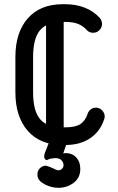

<svg xmlns="http://www.w3.org/2000/svg" viewBox="-20 -684 561 911"><path d="M396 -144.5Q399.8 -156.5 410.5 -164.9Q421.2 -173.2 435 -173.2Q452.2 -173.2 464.5 -160.4Q476.8 -147.5 476.8 -131Q476.8 -127 476 -123.6Q475.2 -120.2 473.8 -117Q455 -59.8 407.5 -27.9Q360 4 290 4H277.2Q171.2 4 112.1 -62.8Q53 -129.5 53 -246.8V-413.2Q53 -530.5 112.1 -597.2Q171.2 -664 277.2 -664H290Q339.5 -664 381.4 -647.9Q423.2 -631.8 453 -599.5Q464 -586.5 464 -570.2Q464 -553.5 451.8 -541Q439.5 -528.5 422 -528.5Q403 -528.5 391.2 -542Q373.2 -561.5 349.8 -570.8Q326.2 -580 290 -580H277.2Q203.2 -580 170.1 -540.8Q137 -501.5 137 -413.2V-246.8Q137 -157.8 170.1 -118.8Q203.2 -79.8 277.2 -79.8H290Q337.5 -79.8 361 -95Q384.5 -110.2 396 -144.5ZM198.5 -604Q198.5 -621.2 210.6 -633.5Q222.8 -645.8 240.2 -645.8Q257.8 -645.8 270 -633.5Q282.2 -621.2 282.2 -604V-55.2Q282.2 -38 270 -25.8Q257.8 -13.5 240.2 -13.5Q222.8 -13.5 210.6 -25.8Q198.5 -38 198.5 -55.2ZM215 -15.2Q219.5 -26.5 229.9 -33.6Q240.2 -40.8 253 -40.8Q270.8 -40.8 285.4 -27.4Q300 -14 294.5 1.8L280 44Q284.5 42.8 288.4 42.6Q292.2 42.5 296.5 42.5Q325.5 44 343.2 64.5Q361 85 361 117.2Q361 160 329.2 183.6Q297.5 207.2 257 207.2Q241.2 207.2 225.4 203.2Q209.5 199.2 195 192.1Q180.5 185 170 175Q155.8 160 157.8 141.2Q158.2 124.8 170.2 113.4Q182.2 102 199 102.2Q208.8 105.2 218.6 108.9Q228.5 112.5 237 117Q257.8 129 269.6 120.6Q281.5 112.2 281.5 100Q281.5 87.2 272 76.8Q262.5 66.2 241.2 66.2Q239.2 66.2 238 66.5Q236.8 66.8 235.5 67Q219 67.5 208.2 73.2Q197.5 79 192.2 68.5Q184.5 57.5 198.5 27.5Z"/></svg>

Font: Libertine-Super Thin
Style: Regular
Weight: 100
Designer: Bastien Sozeau
Foundry: NBR — Bastien Sozeau
Version: Version 2.003;gftools[0.9.33]